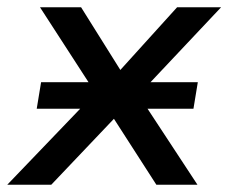

<svg xmlns="http://www.w3.org/2000/svg" viewBox="-46 -508 628 528"><path d="M-26 0 235 -272 233 -227 64 -488H177L296 -298H269L441 -488H562L318 -229L317 -274L497 0H384L254 -202L286 -201L95 0ZM55 -209 67 -282H498L486 -209Z"/></svg>

Font: Nunito Sans 12pt SemiBold
Style: Italic
Weight: 600
Italic angle: -9°
Designer: Vernon Adams
Foundry: Vernon Adams
Version: Version 3.101;gftools[0.9.27]